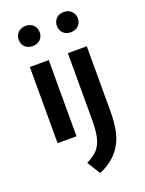

<svg xmlns="http://www.w3.org/2000/svg" viewBox="-175 -792 850 1125"><g transform="rotate(-20 250.5 -230.0)"><path d="M73 -475H191V0H73ZM310 -475H428V-68Q428 -12 420 36.5Q412 85 391.5 124.5Q371 164 336.5 195.5Q302 227 248 250L197 168Q227 153 248 136.5Q269 120 283 95Q297 70 303.5 33Q310 -4 310 -60ZM66 -647Q66 -673 84 -691.5Q102 -710 132 -710Q161 -710 179 -692Q197 -674 197 -647Q197 -620 179 -602Q161 -584 132 -584Q101 -584 83.5 -602Q66 -620 66 -647ZM304 -647Q304 -673 321.5 -691.5Q339 -710 369 -710Q398 -710 416.5 -692Q435 -674 435 -647Q435 -620 417 -602Q399 -584 369 -584Q339 -584 321.5 -602Q304 -620 304 -647Z"/></g></svg>

Font: Mukta Malar SemiBold
Style: Regular
Weight: 600
Designer: Aadarsh Rajan, Girish Dalvi, Yashodeep Gholap
Foundry: Ek Type
Version: Version 2.538;PS 1.000;hotconv 16.6.51;makeotf.lib2.5.65220;